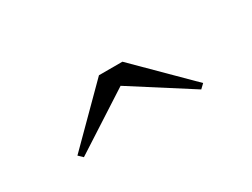

<svg xmlns="http://www.w3.org/2000/svg" viewBox="-29 -923 601 457"><g transform="rotate(-30 272.0 -694.5)"><path d="M111.5 -619 100 -630 240 -770H304.5L445.5 -630L434 -619L272 -722.5Z"/></g></svg>

Font: Bodoni Moda SC
Style: Regular
Weight: 400
Designer: Owen Earl
Foundry: indestructible type
Version: Version 2.005